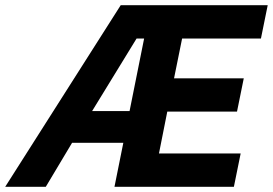

<svg xmlns="http://www.w3.org/2000/svg" viewBox="-76 -718 1049 738"><path d="M364 0 398 -169H201L100 0H-56L388 -698H953L927 -570H624L593 -417H861L835 -289H567L535 -128H849L823 0ZM478 -570H449L278 -291H422Z"/></svg>

Font: IBM Plex Sans
Style: Italic
Weight: 400
Italic angle: -11.31°
Designer: Mike Abbink, Paul van der Laan, Pieter van Rosmalen
Foundry: Bold Monday
Version: Version 3.201